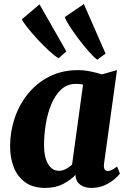

<svg xmlns="http://www.w3.org/2000/svg" viewBox="-20 -912 624 942"><path d="M490.5 -110Q488 -90 493.2 -81.5Q498.5 -73 509.5 -73Q516.5 -73 527 -77.5Q537.5 -82 554.5 -95L568.5 -60.5Q563 -52 544 -35Q525 -18 495.5 -4Q466 10 428 10Q396.5 10 375 -4.8Q353.5 -19.5 350.5 -48.5L351 -54.5Q327.5 -29.5 290.2 -9.8Q253 10 202 10Q141.5 10 103.2 -18Q65 -46 47.2 -92.5Q29.5 -139 29.5 -193.5Q29.5 -265.5 52 -332.5Q74.5 -399.5 117.8 -452.5Q161 -505.5 223 -536.8Q285 -568 364 -568Q393 -568 425.5 -561.2Q458 -554.5 479.5 -547L554 -568ZM387.5 -497Q371.5 -500.5 353 -500.5Q310 -500.5 280 -472.8Q250 -445 231.5 -400Q213 -355 204.5 -302.2Q196 -249.5 196 -199.5Q196 -141 215.8 -107.5Q235.5 -74 269.5 -74Q287 -74 303.2 -82.8Q319.5 -91.5 333.5 -104ZM498 -649 457 -619Q440 -631.5 414.8 -660.2Q389.5 -689 364 -723Q338.5 -757 320 -786Q301.5 -815 298 -828.5L391.5 -892ZM305.5 -660 267.5 -626Q249.5 -636.5 221.2 -662.2Q193 -688 164.2 -719.2Q135.5 -750.5 114 -777.5Q92.5 -804.5 87.5 -817.5L174 -890.5Z"/></svg>

Font: Merriweather Black
Style: Italic
Weight: 900
Italic angle: -7.8°
Designer: Eben Sorkin
Foundry: Eben Sorkin
Version: Version 2.200;gftools[0.9.31]